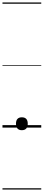

<svg xmlns="http://www.w3.org/2000/svg" viewBox="-20 -1030 353 1550"><path d="M156 21Q133 21 121 7.5Q109 -6 109 -31Q109 -57 121 -70Q133 -83 156 -83Q180 -83 192 -70Q204 -57 204 -31Q204 -6 192 7.5Q180 21 156 21ZM0 490H313V500H0ZM0 -20H313V0H0ZM0 -505H313V-500H0ZM0 -1010H313V-1000H0Z"/></svg>

Font: Playwrite PE Guides
Style: Regular
Weight: 400
Designer: Veronika Burian, José Scaglione
Foundry: TypeTogether
Version: Version 1.003